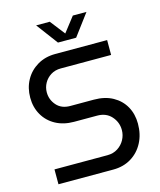

<svg xmlns="http://www.w3.org/2000/svg" viewBox="-128 -971 882 1061"><g transform="rotate(-15 313.5 -440.0)"><path d="M73 0V-85H376Q410 -85 435.5 -101.5Q461 -118 475 -144Q489 -170 489 -199Q489 -244 459 -277.5Q429 -311 378 -311H246Q186 -311 141 -335.5Q96 -360 71 -403.5Q46 -447 46 -502Q46 -558 70.5 -602.5Q95 -647 139.5 -673.5Q184 -700 242 -700H539V-615H251Q218 -615 193.5 -599.5Q169 -584 155.5 -559.5Q142 -535 142 -507Q142 -465 170 -433Q198 -401 248 -401H383Q446 -401 491 -376Q536 -351 560 -308Q584 -265 584 -210Q584 -149 559 -101.5Q534 -54 489.5 -27Q445 0 387 0ZM273 -757 181 -880H259L325 -795L391 -880H469L377 -757Z"/></g></svg>

Font: MuseoModerno
Style: Regular
Weight: 400
Designer: Pablo Cosgaya, Héctor Gatti, Marcela Romero, and the Authors of The MuseoModerno Project.
Foundry: Omnibus-Type Team
Version: Version 1.001